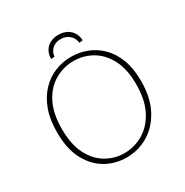

<svg xmlns="http://www.w3.org/2000/svg" viewBox="-193 -1014 1139 1179"><g transform="rotate(-30 377.0 -424.5)"><path d="M369 7Q290 7 223 -31.5Q156 -70 115.5 -147Q75 -224 75 -341Q75 -432 100 -499Q125 -566 168 -611Q211 -656 266 -678Q321 -700 382 -700Q440 -700 493.5 -679Q547 -658 589 -616Q631 -574 655.5 -509.5Q680 -445 680 -357Q680 -240 637.5 -159Q595 -78 524.5 -35.5Q454 7 369 7ZM371 -23Q442 -23 504.5 -59.5Q567 -96 605.5 -169.5Q644 -243 644 -354Q644 -461 607.5 -531Q571 -601 511 -635.5Q451 -670 380 -670Q310 -670 248 -634.5Q186 -599 148.5 -526.5Q111 -454 111 -343Q111 -234 147 -163.5Q183 -93 242.5 -58Q302 -23 371 -23ZM381 -856Q414 -856 439 -843Q464 -830 478.5 -806.5Q493 -783 494 -752L469 -749Q465 -784 440.5 -805Q416 -826 379 -826Q343 -826 320 -805.5Q297 -785 294 -751L269 -749Q269 -781 282.5 -805Q296 -829 321.5 -842.5Q347 -856 381 -856Z"/></g></svg>

Font: Bitter Thin ExtraLight
Style: Regular
Weight: 250
Version: Version 2.002